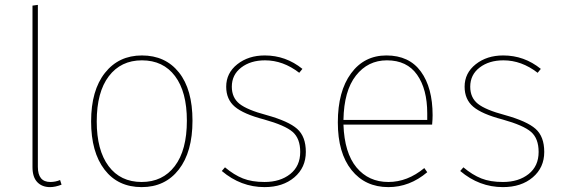

<svg xmlns="http://www.w3.org/2000/svg" viewBox="-20 -756 2306 786"><path d="M185 10Q152 10 132.5 -10.5Q113 -31 113 -72V-733L135 -736V-73Q135 -11 186 -11Q207 -11 226 -19L232 0Q206 10 185 10Z M561 -529Q657 -529 712.5 -459.5Q768 -390 768 -262Q768 -134 712 -62Q656 10 560 10Q463 10 408 -61.5Q353 -133 353 -259Q353 -386 409.5 -457.5Q466 -529 561 -529ZM561 -509Q475 -509 425.5 -444Q376 -379 376 -259Q376 -141 424.5 -76Q473 -11 560 -11Q646 -11 695.5 -76Q745 -141 745 -262Q745 -380 696.5 -444.5Q648 -509 561 -509Z M1064 -529Q1150 -529 1218 -474L1205 -458Q1139 -509 1065 -509Q1006 -509 967.5 -479.5Q929 -450 929 -401Q929 -356 960.5 -331Q992 -306 1071 -285Q1161 -260 1196.5 -228.5Q1232 -197 1232 -134Q1232 -70 1185 -30Q1138 10 1063 10Q966 10 888 -56L901 -71Q938 -40 974.5 -25.5Q1011 -11 1063 -11Q1127 -11 1168 -43.5Q1209 -76 1209 -134Q1209 -189 1178 -216Q1147 -243 1061 -267Q977 -289 941.5 -319Q906 -349 906 -401Q906 -457 951.5 -493Q997 -529 1064 -529Z M1751 -284Q1751 -268 1749 -246H1386Q1390 -130 1439.5 -70.5Q1489 -11 1570 -11Q1648 -11 1717 -68L1729 -51Q1657 10 1570 10Q1475 10 1419 -60Q1363 -130 1363 -255Q1363 -382 1417 -455.5Q1471 -529 1562 -529Q1655 -529 1703 -463Q1751 -397 1751 -284ZM1729 -265V-292Q1729 -391 1687.5 -450Q1646 -509 1564 -509Q1486 -509 1437 -446.5Q1388 -384 1386 -265Z M2040 -529Q2126 -529 2194 -474L2181 -458Q2115 -509 2041 -509Q1982 -509 1943.5 -479.5Q1905 -450 1905 -401Q1905 -356 1936.5 -331Q1968 -306 2047 -285Q2137 -260 2172.5 -228.5Q2208 -197 2208 -134Q2208 -70 2161 -30Q2114 10 2039 10Q1942 10 1864 -56L1877 -71Q1914 -40 1950.5 -25.5Q1987 -11 2039 -11Q2103 -11 2144 -43.5Q2185 -76 2185 -134Q2185 -189 2154 -216Q2123 -243 2037 -267Q1953 -289 1917.5 -319Q1882 -349 1882 -401Q1882 -457 1927.5 -493Q1973 -529 2040 -529Z"/></svg>

Font: FiraGO Thin
Style: Regular
Weight: 100
Designer: bBox Type
Foundry: bBox Type GmbH
Version: Version 1.001;PS 001.001;hotconv 1.0.88;makeotf.lib2.5.64775